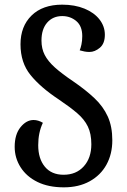

<svg xmlns="http://www.w3.org/2000/svg" viewBox="-20 -792 546 824"><path d="M254 12Q188 12 141 -11Q94 -34 68.5 -74Q43 -114 43 -162Q43 -215 68 -246Q93 -277 124 -277Q144 -277 164 -265Q144 -223 144 -169Q144 -111 172.5 -76.5Q201 -42 253 -42Q307 -42 339.5 -78Q372 -114 372 -173Q372 -218 357 -249Q342 -280 311 -306.5Q280 -333 231 -366Q154 -417 111 -470Q68 -523 68 -602Q68 -679 115.5 -725.5Q163 -772 247 -772Q301 -772 342.5 -755Q384 -738 407 -708.5Q430 -679 430 -643Q430 -605 408.5 -587Q387 -569 364 -569Q353 -569 342.5 -571Q332 -573 322 -576Q326 -585 329.5 -601Q333 -617 333 -637Q333 -680 307.5 -701.5Q282 -723 247 -723Q207 -723 182.5 -695Q158 -667 158 -618Q158 -583 172 -556Q186 -529 215.5 -502.5Q245 -476 294 -443Q348 -406 385.5 -370.5Q423 -335 442.5 -292Q462 -249 462 -190Q462 -131 437 -85.5Q412 -40 365 -14Q318 12 254 12Z"/></svg>

Font: Noto Serif Georgian SemiCondensed Medium
Style: Regular
Weight: 500
Width: 4
Designer: Monotype Design Team, Akaki Razmadze
Foundry: Google LLC
Version: Version 2.003; ttfautohint (v1.8.4.7-5d5b)